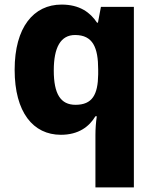

<svg xmlns="http://www.w3.org/2000/svg" viewBox="-20 -579 678 839"><path d="M397 11V240H565V-549H421L408 -480H404C374 -525 328 -559 249 -559C127 -559 44 -460 44 -274C44 -88 125 10 246 10C324 10 370 -26 397 -71H403C399 -44 397 -16 397 11ZM310 -121C245 -121 215 -168 215 -271C215 -372 245 -426 308 -426C386 -426 409 -371 409 -275V-254C408 -165 383 -121 310 -121Z"/></svg>

Font: Noto Sans Arabic UI XBd
Style: Regular
Weight: 800
Designer: Monotype Design Team, Nadine Chahine and Nizar Qandah
Foundry: Monotype Imaging Inc.
Version: Version 2.010